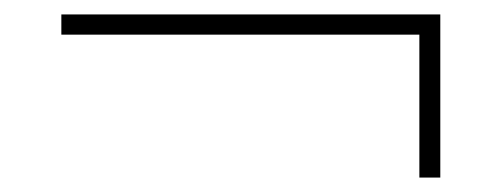

<svg xmlns="http://www.w3.org/2000/svg" viewBox="-20 -370 695 266"><path d="M561 -322H65V-350H590V-124H561Z"/></svg>

Font: KoHo ExtraLight
Style: Regular
Weight: 275
Version: Version 1.000; ttfautohint (v1.6)